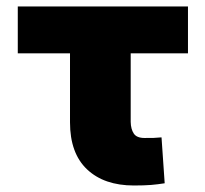

<svg xmlns="http://www.w3.org/2000/svg" viewBox="-20 -566 636 596"><path d="M563.5 -545.9V-400.4H385.7V-187.5Q386.2 -165 395.3 -151.4Q404.3 -137.7 428.7 -137.7Q447.8 -137.7 457 -137.9Q466.3 -138.2 481.4 -139.6L491.2 2.9Q470.2 6.3 449 8.1Q427.7 9.8 395.5 9.8Q303.2 9.8 250.2 -40.3Q197.3 -90.3 197.3 -186.5V-400.4H35.2V-545.9Z"/></svg>

Font: Inter Tight Black
Style: Regular
Weight: 900
Designer: Rasmus Andersson
Foundry: rsms
Version: Version 3.004; ttfautohint (v1.8.4.7-5d5b)